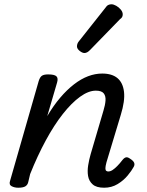

<svg xmlns="http://www.w3.org/2000/svg" viewBox="-20 -863 686 898"><path d="M467 15Q431 15 413.5 -0.5Q396 -16 392 -39.5Q388 -63 392.5 -90.5Q397 -118 404 -142L464 -346Q472 -372 473.5 -393Q475 -414 465 -426.5Q455 -439 428 -439Q394 -439 354.5 -410.5Q315 -382 274 -330Q233 -278 194 -206Q155 -134 121 -49L112 -11Q109 2 98.5 8.5Q88 15 65 15Q48 15 34.5 8Q21 1 27 -17L161 -484Q167 -503 176.5 -509Q186 -515 205 -515Q235 -515 244 -506Q253 -497 247 -477L201 -320Q230 -369 261.5 -406Q293 -443 326 -468.5Q359 -494 392 -506.5Q425 -519 458 -519Q504 -519 529.5 -497.5Q555 -476 560 -433.5Q565 -391 545 -326L478 -104Q473 -85 473 -76Q473 -67 477 -64Q481 -61 486 -61Q496 -61 506 -67.5Q516 -74 528 -86Q540 -98 553 -115Q561 -125 569 -127Q577 -129 588 -121Q604 -111 607.5 -101.5Q611 -92 605 -82Q596 -65 577 -42Q558 -19 530 -2Q502 15 467 15ZM375 -615Q365 -615 352.5 -625Q340 -635 340 -646Q340 -652 342 -658Q344 -664 349 -670L471 -824Q479 -836 486 -839.5Q493 -843 501 -843Q511 -843 523.5 -836Q536 -829 545 -818Q554 -807 554 -796Q554 -788 551 -783Q548 -778 541 -773L402 -630Q388 -615 375 -615Z"/></svg>

Font: Playwrite AU NSW
Style: Regular
Weight: 400
Designer: Veronika Burian, José Scaglione
Foundry: TypeTogether
Version: Version 1.002